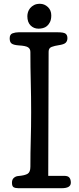

<svg xmlns="http://www.w3.org/2000/svg" viewBox="-20 -991 414 1011"><path d="M234 -65H319Q338 -65 345.5 -55.5Q353 -46 353 -29Q353 0 305 0H77Q61 0 52 -5Q43 -10 43 -29Q43 -46 53 -54.5Q63 -63 75 -64Q111 -67 125.5 -76Q140 -85 140 -113Q140 -187 142 -254.5Q144 -322 144 -401Q144 -481 142 -559Q140 -637 140 -717Q140 -734 127.5 -742Q115 -750 78 -752Q52 -754 41.5 -761.5Q31 -769 31 -789Q31 -810 46 -815.5Q61 -821 78 -821H284Q316 -821 325.5 -813.5Q335 -806 335 -790Q335 -775 326 -766Q317 -757 289 -753Q268 -750 252 -744Q236 -738 236 -719ZM124 -906Q124 -916 127.5 -927.5Q131 -939 139 -948.5Q147 -958 159.5 -964.5Q172 -971 190 -971Q214 -971 232 -954Q250 -937 250 -910Q250 -889 243.5 -875.5Q237 -862 227.5 -854Q218 -846 206 -843Q194 -840 183 -840Q158 -840 141 -857Q124 -874 124 -906Z"/></svg>

Font: Life Savers ExtraBold
Style: Regular
Weight: 800
Designer: Pablo Impallari, Rodrigo Fuenzalida, Brenda Gallo
Foundry: Pablo Impallari, Rodrigo Fuenzalida, Brenda Gallo
Version: Version 3.001; ttfautohint (v0.95) -l 8 -r 50 -G 200 -x 14 -